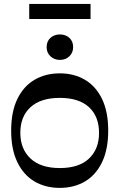

<svg xmlns="http://www.w3.org/2000/svg" viewBox="-20 -927 596 958"><path d="M278.5 10.5Q206.8 10.5 152.2 -21.6Q97.6 -53.7 66.7 -117.5Q35.7 -181.3 35.7 -275.3Q35.7 -369.9 66.7 -433.3Q97.6 -496.8 152.2 -528.9Q206.8 -561 278.5 -561Q349.5 -561 403.9 -528.9Q458.4 -496.8 489.1 -433.3Q519.9 -369.9 519.9 -275.3Q519.9 -181.3 489.1 -117.5Q458.4 -53.7 403.9 -21.6Q349.5 10.5 278.5 10.5ZM278.5 -88.5Q374 -88.5 424.1 -135.8Q474.2 -183.1 474.2 -264.2Q474.2 -345.7 424.1 -392.2Q374 -438.6 278.5 -438.6Q183 -438.6 132.2 -392.2Q81.4 -345.7 81.4 -264.2Q81.4 -183.8 132.2 -136.1Q183 -88.5 278.5 -88.5ZM278.8 -628.1Q251 -628.1 231.9 -645.8Q212.7 -663.6 212.7 -691.9Q212.7 -721.3 231.9 -738.3Q251 -755.2 278.8 -755.2Q306.9 -755.2 325.9 -738.3Q344.9 -721.3 344.9 -691.9Q344.9 -663.6 325.9 -645.8Q306.9 -628.1 278.8 -628.1ZM125.8 -832.1V-907.3H431.8V-832.1Z"/></svg>

Font: Savate ExtraLight
Style: Regular
Weight: 200
Designer: Max Esnée
Foundry: Plomb Type
Version: Version 2.000